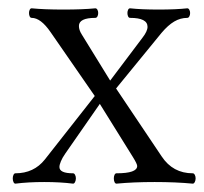

<svg xmlns="http://www.w3.org/2000/svg" viewBox="-20 -438 491 462"><path d="M10.7 -8.8Q10.7 -13.7 12.5 -17.3Q14.2 -21 17.1 -21Q61.5 -21 87.9 -54.2L208 -207L101.6 -360.8Q78.1 -395 56.2 -395Q53.2 -395 51.5 -398.4Q49.8 -401.9 49.8 -406.7Q49.8 -411.1 51.5 -414.6Q53.2 -418 56.2 -418Q86.4 -415 132.8 -415Q179.2 -415 209.5 -418Q212.4 -418 214.4 -414.6Q216.3 -411.1 216.3 -406.7Q216.3 -401.9 214.4 -398.4Q212.4 -395 209.5 -395Q169.9 -395 169.9 -375.5Q169.9 -365.7 176.8 -355L245.1 -244.1L322.8 -347.2Q335 -362.8 335 -373.5Q335 -395 293 -395Q290 -395 288.3 -398.4Q286.6 -401.9 286.6 -406.7Q286.6 -411.1 288.3 -414.6Q290 -418 293 -418Q320.3 -415 361.8 -415Q403.3 -415 430.7 -418Q433.6 -418 435.5 -414.6Q437.5 -411.1 437.5 -406.7Q437.5 -401.9 435.5 -398.4Q433.6 -395 430.7 -395Q414.1 -395 399.2 -386.2Q384.3 -377.4 368.7 -358.9L259.3 -225.1L369.1 -61.5Q396 -21 443.8 -21Q446.8 -21 448.7 -17.3Q450.7 -13.7 450.7 -8.8Q450.7 -3.9 448.7 0Q446.8 3.9 443.8 3.9Q402.8 0 352.1 0Q301.3 0 260.3 3.9Q257.3 3.9 255.6 0.2Q253.9 -3.4 253.9 -8.8Q253.9 -13.7 255.6 -17.3Q257.3 -21 260.3 -21Q310.1 -21 310.1 -38.6Q310.1 -43.5 299.8 -60.1L220.2 -188L136.7 -67.9Q129.9 -58.1 126.5 -49.8Q123 -41.5 123 -36.1Q123 -21 155.8 -21Q158.7 -21 160.6 -17.3Q162.6 -13.7 162.6 -8.8Q162.6 -3.9 160.6 0Q158.7 3.9 155.8 3.9Q125 0 86.4 0Q47.9 0 17.1 3.9Q14.2 3.9 12.5 0.2Q10.7 -3.4 10.7 -8.8Z"/></svg>

Font: JuniusX Light
Style: Regular
Weight: 300
Designer: Peter S. Baker
Foundry: Briery Creek Software
Version: Version 1.008